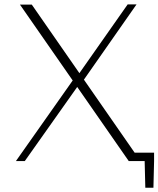

<svg xmlns="http://www.w3.org/2000/svg" viewBox="-20 -735 723 876"><path d="M567.5 0 71 -714H125L621 0ZM52.5 0 322 -382.5 350.5 -364 93 0ZM353 -357.5 324.5 -376 562.5 -715H603ZM683 0H571.5V-38.5H683ZM640 0H683L680 121.5H643Z"/></svg>

Font: Russolo 10pt ExtraLight
Style: Regular
Weight: 200
Designer: Micah Stupak-Hahn
Version: Version 1.000